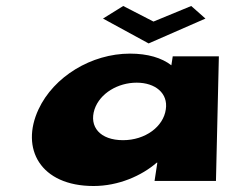

<svg xmlns="http://www.w3.org/2000/svg" viewBox="-20 -604 781 641"><path d="M476.2 -459 323.9 -542 391.4 -584 492.4 -532 618.4 -584 665.9 -542ZM108.6 -239C47.5 -108 114.4 17 292.4 17C375.4 17 452.6 -17 503.3 -61H505.3L496 0H701L710.7 -416H556.7L552.1 -386C519.9 -411 473 -425 414 -425C285 -425 159.3 -348 108.6 -239ZM295.6 -239C313.8 -293 374.2 -328 436.2 -328C498.2 -328 541.8 -293 533.6 -239C525.7 -181 464.8 -136 390.8 -136C313.8 -136 276.7 -181 295.6 -239Z"/></svg>

Font: Hussar Milosc
Style: Obl
Weight: 700
Foundry: Cannot Into Space Fonts
Version: Version 1.02